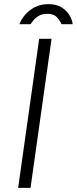

<svg xmlns="http://www.w3.org/2000/svg" viewBox="-20 -911 372 931"><path d="M68 0 170 -723H230L128 0ZM74 -793.5Q83.5 -818.5 102.8 -840.5Q122 -862.5 150.2 -876.8Q178.5 -891 215 -891Q253 -891 277.8 -875.8Q302.5 -860.5 316.2 -838Q330 -815.5 332.5 -793.5H278.5Q271.5 -810 256.2 -827Q241 -844 209 -844Q185.5 -844 169.5 -835Q153.5 -826 143.5 -814Q133.5 -802 127.5 -793.5Z"/></svg>

Font: Public Sans Thin ExtraLight
Style: Italic
Weight: 250
Italic angle: -8°
Version: Version 2.001